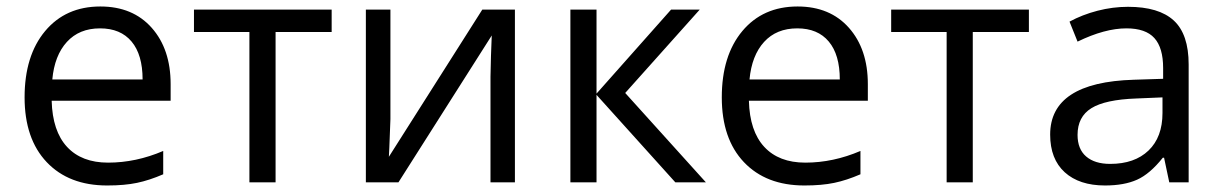

<svg xmlns="http://www.w3.org/2000/svg" viewBox="-20 -565 3785 595"><path d="M312 9.8Q193.4 9.8 124.8 -62.5Q56.2 -134.8 56.2 -263.2Q56.2 -392.6 119.9 -468.8Q183.6 -544.9 291 -544.9Q391.6 -544.9 450.2 -478.8Q508.8 -412.6 508.8 -304.2V-252.9H140.1Q142.6 -158.7 187.7 -109.9Q232.9 -61 314.9 -61Q401.4 -61 485.8 -97.2V-24.9Q442.9 -6.3 404.5 1.7Q366.2 9.8 312 9.8ZM290 -477.1Q225.6 -477.1 187.3 -435.1Q148.9 -393.1 142.1 -318.8H421.9Q421.9 -395.5 387.7 -436.3Q353.5 -477.1 290 -477.1Z M1007.8 -465.8H834V0H752.9V-465.8H581.1V-535.2H1007.8Z M1189.9 -535.2V-195.8L1186.5 -106.9L1185.1 -79.1L1474.6 -535.2H1575.7V0H1500V-327.1L1501.5 -391.6L1503.9 -455.1L1214.8 0H1113.8V-535.2Z M2059.6 -535.2H2148.4L1917.5 -276.9L2167.5 0H2072.8L1828.6 -271V0H1747.6V-535.2H1828.6V-274.9Z M2472.7 9.8Q2354 9.8 2285.4 -62.5Q2216.8 -134.8 2216.8 -263.2Q2216.8 -392.6 2280.5 -468.8Q2344.2 -544.9 2451.7 -544.9Q2552.2 -544.9 2610.8 -478.8Q2669.4 -412.6 2669.4 -304.2V-252.9H2300.8Q2303.2 -158.7 2348.4 -109.9Q2393.6 -61 2475.6 -61Q2562 -61 2646.5 -97.2V-24.9Q2603.5 -6.3 2565.2 1.7Q2526.9 9.8 2472.7 9.8ZM2450.7 -477.1Q2386.2 -477.1 2347.9 -435.1Q2309.6 -393.1 2302.7 -318.8H2582.5Q2582.5 -395.5 2548.3 -436.3Q2514.2 -477.1 2450.7 -477.1Z M3168.5 -465.8H2994.6V0H2913.6V-465.8H2741.7V-535.2H3168.5Z M3603.5 0 3587.4 -76.2H3583.5Q3543.5 -25.9 3503.7 -8.1Q3463.9 9.8 3404.3 9.8Q3324.7 9.8 3279.5 -31.2Q3234.4 -72.3 3234.4 -147.9Q3234.4 -310.1 3493.7 -317.9L3584.5 -320.8V-354Q3584.5 -417 3557.4 -447Q3530.3 -477.1 3470.7 -477.1Q3403.8 -477.1 3319.3 -436L3294.4 -498Q3334 -519.5 3381.1 -531.7Q3428.2 -543.9 3475.6 -543.9Q3571.3 -543.9 3617.4 -501.5Q3663.6 -459 3663.6 -365.2V0ZM3420.4 -57.1Q3496.1 -57.1 3539.3 -98.6Q3582.5 -140.1 3582.5 -214.8V-263.2L3501.5 -259.8Q3404.8 -256.3 3362.1 -229.7Q3319.3 -203.1 3319.3 -147Q3319.3 -103 3345.9 -80.1Q3372.6 -57.1 3420.4 -57.1Z"/></svg>

Font: WebKoruri
Style: Regular
Weight: 400
Foundry: lindwurm / mohemohe
Version: Version 1.00